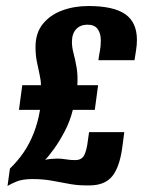

<svg xmlns="http://www.w3.org/2000/svg" viewBox="-20 -618 487 638"><path d="M5 0 13 -58Q39 -83 58.5 -111.5Q78 -140 92 -175.5Q106 -211 113 -253H43L54 -335H116Q116 -351 111.5 -370.5Q107 -390 102.5 -413Q98 -436 98 -462Q98 -508 122 -538Q146 -568 186 -583Q226 -598 274 -598Q357 -598 396 -571Q435 -544 435 -485Q435 -469 432 -450Q429 -431 427 -418H307Q309 -434 312 -449Q315 -464 315 -484Q315 -507 304.5 -521.5Q294 -536 271 -536Q247 -536 233 -521Q219 -506 219 -478Q219 -461 224.5 -440.5Q230 -420 234.5 -394Q239 -368 237 -335H306L295 -253H222Q213 -216 195.5 -182.5Q178 -149 160 -124Q142 -99 130 -87Q139 -89 149.5 -90Q160 -91 170 -91Q185 -91 199 -88.5Q213 -86 230 -86Q248 -86 256.5 -97Q265 -108 270 -137L276 -179H393L386 -126Q377 -62 353 -32.5Q329 -3 281 -2Q245 -1 215.5 -6Q186 -11 155.5 -17Q125 -23 88 -23Q55 -23 35.5 -15Q16 -7 5 0Z"/></svg>

Font: Alumni Sans ExtraBold
Style: Italic
Weight: 800
Italic angle: -8°
Designer: Robert E. Leuschke
Foundry: Robert E. Leuschke
Version: Version 1.016